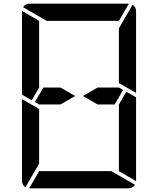

<svg xmlns="http://www.w3.org/2000/svg" viewBox="-20 -1020 856 1040"><path d="M387 -500 307 -454H212H192L169 -467L215 -546H307ZM624 -546 647 -533 601 -454H509L429 -500L509 -546ZM664 -523 717 -493V-41Q717 -41 717 -39L624 -93V-95V-103V-113V-218V-454ZM192 -218V-134L118 -6Q99 -18 99 -41V-483L192 -430ZM698 -994Q717 -982 717 -959V-517L624 -570V-607V-782V-866ZM233 -907 105 -981Q117 -1000 140 -1000H676Q676 -1000 678 -1000L624 -907H621H590H454H362ZM583 -93 711 -19Q699 0 676 0H140Q140 0 138 0L192 -93H195H226H362H454ZM99 -959Q99 -959 99 -961L192 -907V-905V-895V-887V-782V-578V-546L152 -477L99 -507Z"/></svg>

Font: DSEG14 Modern
Style: Regular
Weight: 400
Designer: Keshikan(Twitter:@keshinomi_88pro)
Version: Version 0.46